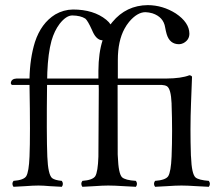

<svg xmlns="http://www.w3.org/2000/svg" viewBox="-20 -718 832 743"><path d="M719.2 -111.8Q721.7 -44.4 736.8 -31.2Q749.5 -21 788.1 -18.1Q796.4 -6.3 788.1 4.9Q770 4.4 740.2 2.4Q704.1 0 682.1 0Q660.2 0 626.5 2.4Q597.7 4.4 580.1 4.9Q571.8 -6.8 580.1 -18.1Q620.6 -21 630.9 -36.1Q641.6 -53.7 644 -111.8Q647.9 -209.5 644 -314.5Q644 -316.9 644 -317.9Q641.6 -374.5 626 -384.3Q618.2 -388.7 606.9 -389.2H435.1L435.5 -120.6Q435.5 -115.7 436 -111.8Q438.5 -45.9 452.1 -32.2Q464.8 -20.5 505.9 -18.1Q514.2 -6.3 505.9 4.9Q487.8 4.4 458.5 2.4Q421.9 0 398.9 0Q377.4 0 345.2 2.4Q316.9 4.4 298.8 4.9Q290.5 -6.8 298.8 -18.1Q338.4 -21 348.6 -36.1Q358.9 -53.2 360.8 -111.8L362.3 -371.6Q362.3 -381.8 361.8 -389.2H162.1Q159.7 -195.3 163.1 -111.8Q166 -42 181.6 -28.8Q192.4 -20.5 219.2 -18.1Q227.5 -6.3 219.2 4.9Q199.7 4.4 173.3 2.4Q146.5 0 128.9 0Q108.4 0 77.6 2.4Q49.8 4.4 32.2 4.9Q23.9 -6.8 32.2 -18.1Q71.8 -21 81.5 -36.1Q91.8 -53.2 94.2 -111.8Q97.7 -191.9 94.2 -389.2H26.9Q22.5 -391.1 22 -395V-397.9Q24.4 -413.1 43.9 -414.1H94.2Q95.7 -492.2 115.2 -555.2Q139.2 -628.4 193.8 -662.1Q226.1 -680.7 262.2 -681.2Q342.3 -681.2 391.1 -641.6Q402.8 -631.8 407.7 -623.5Q411.1 -628.4 415 -632.8Q468.3 -697.3 551.8 -698.2Q609.9 -697.8 660.2 -666Q712.4 -630.9 712.9 -587.9Q712.9 -563 689 -550.8Q680.7 -546.9 672.9 -546.9Q636.7 -546.9 625 -585.9Q621.6 -597.7 619.1 -611.8Q612.8 -652.3 569.8 -666.5Q556.2 -670.4 543 -670.9Q511.2 -670.9 479.5 -633.3Q469.2 -620.6 461.9 -606.9Q436 -559.6 436 -485.8V-414.1H624Q682.1 -414.6 712.9 -426.8Q721.2 -425.8 723.1 -420.9Q723.1 -419.9 719.2 -317.9Q715.3 -220.2 718.8 -115.7Q719.2 -113.3 719.2 -111.8ZM162.6 -414.1H360.8V-443.8Q361.3 -513.7 377 -562Q354.5 -562.5 339.8 -593.3Q338.4 -596.7 335.9 -602.1Q319.3 -638.7 310.1 -646Q292 -657.7 259.8 -658.2Q236.3 -658.2 210.9 -626Q190.4 -599.1 179.2 -560.1Q166 -511.7 163.1 -438Q163.1 -428.7 162.6 -414.1Z"/></svg>

Font: Linux Libertine Display O
Style: Regular
Weight: 400
Designer: Philipp H. Poll
Foundry: Philipp H. Poll
Version: Version 5.0.9